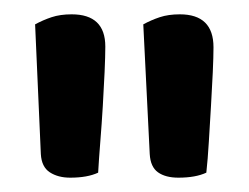

<svg xmlns="http://www.w3.org/2000/svg" viewBox="-20 -648 348 268"><path d="M78 -400Q61 -400 49.5 -407.5Q38 -415 37 -433L29 -614Q40 -620 52 -624Q64 -628 80 -628Q127 -628 127 -583Q127 -570 126 -547.5Q125 -525 123.5 -500Q122 -475 120 -450Q118 -425 117 -407Q102 -400 78 -400ZM229 -400Q211 -400 200.5 -407.5Q190 -415 189 -433L180 -614Q191 -620 203 -624Q215 -628 231 -628Q278 -628 278 -582Q278 -569 277 -547Q276 -525 274.5 -500Q273 -475 271.5 -450Q270 -425 268 -407Q253 -400 229 -400Z"/></svg>

Font: Baloo 2 Latin Medium
Style: Regular
Weight: 500
Designer: Sarang Kulkarni and Ek Type
Foundry: Ek Type
Version: Version 1.001